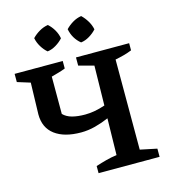

<svg xmlns="http://www.w3.org/2000/svg" viewBox="-125 -965 939 1064"><g transform="rotate(-15 344.5 -433.0)"><path d="M308 0V-41Q339 -51 369 -59Q399 -67 430 -71L434 -281Q395 -264 354.5 -253.5Q314 -243 274 -243Q178 -243 124 -283.5Q70 -324 70 -401L75 -582L1 -605V-652H277V-609Q260 -602 239 -596Q218 -590 196 -584V-370Q215 -350 246.5 -341.5Q278 -333 321 -333Q375 -333 436 -354L440 -582L353 -605V-652H658V-611Q636 -602 612 -595.5Q588 -589 562 -584V-67L658 -47V0ZM249 -866Q269 -848 282.5 -824.5Q296 -801 300 -776Q283 -757 259 -742.5Q235 -728 210 -725Q191 -741 176.5 -765Q162 -789 157 -815Q175 -834 199 -848Q223 -862 249 -866ZM440 -866Q459 -848 473 -824.5Q487 -801 492 -776Q475 -757 451 -742.5Q427 -728 402 -725Q360 -759 349 -815Q367 -834 390.5 -848Q414 -862 440 -866Z"/></g></svg>

Font: Piazzolla SC SemiBold
Style: Regular
Weight: 600
Designer: Juan Pablo del Peral
Foundry: Huerta Tipografica
Version: Version 1.330